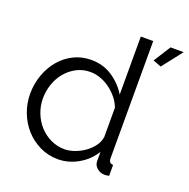

<svg xmlns="http://www.w3.org/2000/svg" viewBox="-131 -855 972 989"><g transform="rotate(20 355.0 -360.0)"><path d="M624 -620 579 -637 638 -730H710ZM289 10Q235 10 189 -12.5Q143 -35 110 -72Q77 -109 58.5 -157.5Q40 -206 40 -259Q40 -314 58 -363.5Q76 -413 107.5 -450Q139 -487 182.5 -508.5Q226 -530 278 -530Q344 -530 395 -495.5Q446 -461 475 -412V-730H543V-88Q543 -60 567 -60V0Q552 3 543 3Q519 3 501 -12.5Q483 -28 483 -50V-101Q452 -50 399 -20Q346 10 289 10ZM304 -50Q329 -50 357.5 -60Q386 -70 411 -87.5Q436 -105 453.5 -128.5Q471 -152 475 -179V-340Q465 -367 446 -390.5Q427 -414 402.5 -432Q378 -450 350 -460Q322 -470 295 -470Q253 -470 219 -452Q185 -434 160.5 -404.5Q136 -375 123 -337Q110 -299 110 -259Q110 -217 125 -179Q140 -141 166 -112.5Q192 -84 227.5 -67Q263 -50 304 -50Z"/></g></svg>

Font: IngvarSans
Style: Regular
Weight: 400
Version: Version 1.000